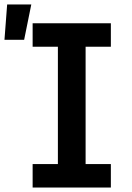

<svg xmlns="http://www.w3.org/2000/svg" viewBox="-71 -839 591 859"><path d="M75 0V-105H188V-630H75V-735H425V-630H312V-105H425V0ZM-51 -661 -39 -819H69L37 -661Z"/></svg>

Font: Iosevka Extrabold
Style: Regular
Weight: 800
Monospace: yes
Designer: Belleve Invis
Foundry: Belleve Invis
Version: Version 32.5.0; ttfautohint (v1.8.4)